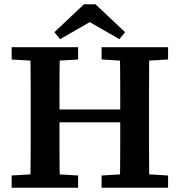

<svg xmlns="http://www.w3.org/2000/svg" viewBox="-20 -887 849 907"><path d="M35 0V-58L168 -66H215L349 -58V0ZM123 0Q124 -51 124.5 -101.5Q125 -152 125 -203.5Q125 -255 125 -306V-358Q125 -409 125 -460Q125 -511 124.5 -562Q124 -613 123 -664H263Q262 -613 261.5 -561.5Q261 -510 261 -458.5Q261 -407 261 -355V-320Q261 -264 261 -210.5Q261 -157 261.5 -105Q262 -53 263 0ZM197 -309V-370H612V-309ZM460 0V-58L593 -66H640L774 -58V0ZM546 0Q547 -52 547.5 -104Q548 -156 548 -210Q548 -264 548 -320V-355Q548 -406 548 -458Q548 -510 547.5 -561.5Q547 -613 546 -664H685Q685 -614 684.5 -563Q684 -512 684 -461Q684 -410 684 -358V-306Q684 -256 684 -204.5Q684 -153 684.5 -102Q685 -51 685 0ZM35 -606V-664H349V-606L215 -598H168ZM460 -606V-664H774V-606L640 -598H593ZM431 -867 571 -735 544 -702 360 -808H448L264 -702L237 -735L377 -867Z"/></svg>

Font: Source Serif 4 SemiBold
Style: Regular
Weight: 600
Designer: Frank Grießhammer
Foundry: Adobe Systems Incorporated
Version: Version 4.004;hotconv 1.0.116;makeotfexe 2.5.65601